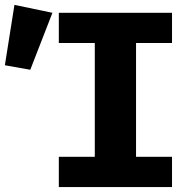

<svg xmlns="http://www.w3.org/2000/svg" viewBox="-163 -763 798 783"><path d="M538.5 -710.8V-587.7H391.8V-123.6H538.5V0H76.9V-123.6H223.6V-587.7H76.9V-710.8ZM-104.1 -743.1 50.8 -710.8 -39.5 -478.5 -143.1 -496.9Z"/></svg>

Font: FiraCode Nerd Font
Style: Bold
Weight: 700
Designer: Carrois Corporate, Edenspiekermann AG, Nikita Prokopov
Foundry: Carrois Corporate, Edenspiekermann AG, Nikita Prokopov
Version: Version 6.002;Nerd Fonts 2.1.0